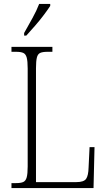

<svg xmlns="http://www.w3.org/2000/svg" viewBox="-20 -951 538 971"><path d="M38 0V-25H62Q85 -25 97.5 -30.5Q110 -36 115 -54Q120 -72 120 -109V-605Q120 -642 115 -660Q110 -678 97.5 -683.5Q85 -689 62 -689H38V-714H245V-689H220Q196 -689 183.5 -683.5Q171 -678 166.5 -660Q162 -642 162 -606V-30H366Q404 -30 415.5 -46.5Q427 -63 428 -104L433 -207H458L453 0ZM102 -784Q124 -823 144.5 -860Q165 -897 178 -931H234V-921Q223 -904 202.5 -876.5Q182 -849 157.5 -821Q133 -793 113 -771H102Z"/></svg>

Font: Noto Serif Bengali Condensed ExtraLight
Style: Regular
Weight: 200
Width: 3
Designer: Juan Bruce, Universal Thirst, Indian Type Foundry and the Monotype Design Team.
Foundry: Monotype Imaging Inc.
Version: Version 2.003; ttfautohint (v1.8.4.7-5d5b)